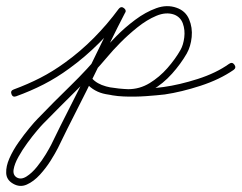

<svg xmlns="http://www.w3.org/2000/svg" viewBox="-32 -293 780 620"><path d="M20 18Q9 22 5 11Q1 0 12 -4Q58 -21 98 -41.5Q138 -62 178 -91Q228 -127 271.5 -171Q315 -215 351 -264Q359 -274 368 -267Q378 -259 371 -250Q333 -199 288 -154Q243 -109 192 -72Q151 -42 109 -20.5Q67 1 20 18Q20 18 20 18Q20 18 20 18ZM366 -268Q377 -262 372 -252Q347 -204 324 -156.5Q301 -109 278 -62Q248 0 216.5 61.5Q185 123 155 185Q147 201 132 225Q117 249 97 271Q77 293 54.5 303Q32 313 10 300Q-11 288 -12 266Q-13 244 -1.5 218Q10 192 28 166.5Q46 141 63 120.5Q80 100 89 91Q142 36 196 -16.5Q250 -69 299 -128Q316 -148 343.5 -176Q371 -204 404.5 -229Q438 -254 472.5 -266.5Q507 -279 538 -268Q538 -268 538 -268Q538 -268 538 -268Q538 -268 538 -268Q538 -268 538 -268Q567 -258 578.5 -231Q590 -204 587 -173.5Q584 -143 571 -120Q571 -120 571 -120Q571 -120 571 -120Q571 -120 571 -120Q552 -87 523.5 -55Q495 -23 459 -2Q423 19 382 19Q382 19 382 19Q382 19 382 19Q347 18 309.5 11Q272 4 247 -24Q247 -24 247 -24Q247 -24 247 -24Q239 -33 248 -41Q257 -49 265 -40Q286 -17 319.5 -11.5Q353 -6 382 -5Q382 -5 382 -5Q382 -5 382 -5Q419 -5 451 -24.5Q483 -44 508.5 -73Q534 -102 551 -132Q551 -132 551 -132Q551 -132 551 -132Q560 -148 563 -172Q566 -196 558.5 -217Q551 -238 530 -246Q530 -246 530 -246Q530 -246 530 -246Q530 -246 530 -246Q504 -255 473 -242Q442 -229 411.5 -204.5Q381 -180 356 -154.5Q331 -129 317 -112Q268 -54 214 -0.5Q160 53 107 107Q101 113 87 129.5Q73 146 56.5 168.5Q40 191 27.5 213.5Q15 236 12 254Q9 272 22 280Q36 288 53.5 277Q71 266 87.5 245.5Q104 225 116 205Q128 185 133 175Q163 113 194.5 51.5Q226 -10 256 -72Q279 -120 302.5 -167.5Q326 -215 350 -262Q356 -273 366 -268ZM248 -41Q257 -49 265 -40Q281 -22 310.5 -14Q340 -6 375 -5Q410 -4 442 -6.5Q474 -9 496 -12Q496 -12 496 -12Q496 -12 496 -12Q547 -19 606.5 -38Q666 -57 708 -87Q708 -87 708 -87Q708 -87 708 -87Q718 -94 725 -84Q732 -74 722 -67Q677 -36 615.5 -16Q554 4 500 12Q500 12 500 12Q500 12 500 12Q474 15 439 17.5Q404 20 367 18.5Q330 17 298 7Q266 -3 247 -24Q239 -33 248 -41Z"/></svg>

Font: FRB American Cursive Light
Style: Italic
Weight: 300
Italic angle: -25°
Version: Version 2.0;Modular Font Editor K font №1